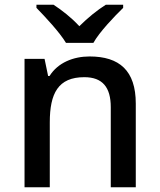

<svg xmlns="http://www.w3.org/2000/svg" viewBox="-20 -786 670 806"><path d="M257 -606H372C397 -651 459 -716 497 -753V-766H424C389 -744 349 -712 313 -676C280 -712 240 -743 205 -766H133V-753C170 -715 230 -651 257 -606ZM356 -549C288 -549 223 -523 188 -467H182L167 -539H83V0H189V-272C189 -394 224 -462 334 -462C410 -462 445 -420 445 -336V0H550V-351C550 -490 481 -549 356 -549Z"/></svg>

Font: Noto Sans Gujarati Medium
Style: Regular
Weight: 500
Designer: Jelle Bosma - Monotype Design Team, Universal Thirst
Foundry: Monotype Imaging Inc.
Version: Version 2.106